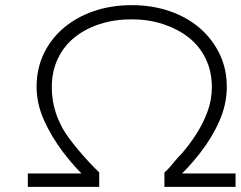

<svg xmlns="http://www.w3.org/2000/svg" viewBox="-20 -725 934 745"><path d="M88 0V-52H350L333 -16Q273 -71 226 -133Q179 -195 150.5 -259Q122 -323 122 -388Q122 -458 149.5 -516Q177 -574 227 -616.5Q277 -659 344.5 -682Q412 -705 491 -705Q570 -705 637.5 -682Q705 -659 754.5 -616.5Q804 -574 832 -516Q860 -458 860 -388Q860 -321 831.5 -256Q803 -191 755 -129.5Q707 -68 649 -16L630 -52H894V0H618V-56Q629 -65 638 -75.5Q647 -86 658 -99.5Q669 -113 686 -130Q716 -165 741.5 -204.5Q767 -244 784.5 -290Q802 -336 802 -387Q802 -448 778 -497.5Q754 -547 711.5 -580Q669 -613 612.5 -631.5Q556 -650 491 -650Q425 -650 368.5 -632Q312 -614 270 -580.5Q228 -547 204.5 -497.5Q181 -448 181 -387Q181 -362 184.5 -338Q188 -314 196 -289Q204 -264 220 -232Q229 -215 246 -191.5Q263 -168 284 -143Q305 -118 326.5 -95Q348 -72 365 -56V0Z"/></svg>

Font: Lexend Tera ExtraLight
Style: Regular
Weight: 250
Designer: Bonnie Shaver-Troup, Thomas Jockin
Foundry: Lexend
Version: Version 1.007